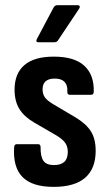

<svg xmlns="http://www.w3.org/2000/svg" viewBox="-20 -722 424 750"><path d="M189.6 8Q105.6 8 67.7 -30.7Q29.9 -69.5 35.3 -147.4Q36.2 -158.8 45.7 -158.8H129.1Q138.5 -158.8 138.5 -147.4Q138 -110.5 149.6 -93.9Q161.3 -77.2 190.7 -77.2Q218 -77.2 231.4 -89.9Q244.8 -102.5 244.8 -128.8Q244.8 -149.9 234.5 -164.3Q224.2 -178.6 200.7 -192.7L112.3 -244.1Q73.8 -266.6 55.3 -296.9Q36.9 -327.2 36.9 -371.6Q36.9 -435 75.5 -467.9Q114 -500.8 190.1 -500.8Q270.6 -500.8 309.4 -465.1Q348.3 -429.4 346.2 -362.6Q345.2 -351.7 335.8 -351.7H252.9Q248 -351.7 245.2 -354.6Q242.5 -357.6 243 -365.1Q244.5 -389.3 232.1 -402.2Q219.7 -415.1 193.9 -415.1Q170.1 -415.1 158.2 -404.4Q146.3 -393.8 146.3 -373.6Q146.3 -353.9 155.6 -341.3Q164.9 -328.7 188.5 -314.6L273.9 -264.1Q315.9 -239.1 334.8 -209.4Q353.7 -179.7 353.7 -132.8Q353.7 -63.4 312.7 -27.7Q271.6 8 189.6 8ZM130.2 -557Q118.3 -557 123.7 -568.9L189.7 -693.3Q194.6 -701.7 203.6 -701.7H283.6Q289.6 -701.7 291.1 -698Q292.6 -694.3 289.6 -688.8L206.9 -564.9Q202.9 -557 192 -557Z"/></svg>

Font: Sofia Sans Condensed
Style: Regular
Weight: 400
Designer: Botio Nikoltchev, Ani Petrova
Foundry: lettersoup
Version: Version 4.100